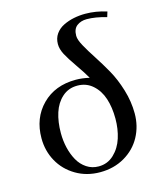

<svg xmlns="http://www.w3.org/2000/svg" viewBox="-112 -830 784 921"><g transform="rotate(-15 279.5 -369.5)"><path d="M41 -223.1Q41 -323.2 104.7 -387.7Q168.5 -452.1 272 -452.1Q304.2 -452.1 339.8 -443.8Q323.2 -473.1 293.2 -516.1Q263.2 -559.1 248.5 -586.7Q233.9 -614.3 233.9 -639.2Q233.9 -668 249 -689.5Q264.2 -710.9 288.8 -722.9Q313.5 -734.9 341.1 -740.5Q368.7 -746.1 397.9 -746.1Q450.7 -746.1 503.9 -729L496.1 -703.1Q441.4 -719.2 397.9 -719.2Q369.1 -719.2 349.1 -704.1Q329.1 -689 329.1 -654.8Q329.1 -635.3 347.2 -602.8Q365.2 -570.3 390.9 -531Q416.5 -491.7 442.1 -446.3Q467.8 -400.9 485.8 -341.6Q503.9 -282.2 503.9 -223.1Q503.9 -160.2 475.6 -107.9Q447.3 -55.7 393.8 -24.4Q340.3 6.8 272 6.8Q205.1 6.8 151.9 -24.7Q98.6 -56.2 69.8 -108.4Q41 -160.6 41 -223.1ZM137.2 -223.1Q137.2 -185.1 145.5 -149.9Q153.8 -114.7 169.9 -85.9Q186 -57.1 212.4 -39.6Q238.8 -22 272 -22Q316.4 -22 348.1 -52.2Q379.9 -82.5 394 -127Q408.2 -171.4 408.2 -223.1Q408.2 -278.8 393.8 -323Q379.4 -367.2 347.9 -395Q316.4 -422.9 272 -422.9Q227.5 -422.9 196.5 -395Q165.5 -367.2 151.4 -323Q137.2 -278.8 137.2 -223.1Z"/></g></svg>

Font: Dihjauti S
Style: Bold
Weight: 700
Designer: T. Christopher White
Version: Version 3.0.0